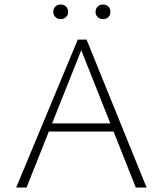

<svg xmlns="http://www.w3.org/2000/svg" viewBox="-20 -834 724 854"><path d="M584 0 333 -632H350L98 0H52L326 -658H365L632 0ZM172 -249 185 -285H489L507 -249ZM250 -749Q236 -749 226.5 -758Q217 -767 217 -781Q217 -796 226.5 -805Q236 -814 250 -814Q264 -814 273.5 -805Q283 -796 283 -781Q283 -767 273.5 -758Q264 -749 250 -749ZM438 -749Q424 -749 414.5 -758Q405 -767 405 -781Q405 -796 414.5 -805Q424 -814 438 -814Q453 -814 462 -805Q471 -796 471 -781Q471 -767 462 -758Q453 -749 438 -749Z"/></svg>

Font: Ysabeau Office ExtraLight
Style: Regular
Weight: 250
Designer: Christian Thalmann (Catharsis Fonts)
Version: Version 2.001;gftools[0.9.30]; featfreeze: tnum,lnum,ss02